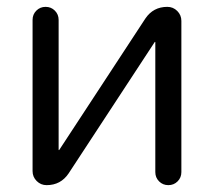

<svg xmlns="http://www.w3.org/2000/svg" viewBox="-20 -540 624 560"><path d="M116 0Q99 0 87 -12Q75 -24 75 -41V-482Q75 -498 86 -509Q97 -520 113 -520Q129 -520 140 -509Q151 -498 151 -482V-103L152 -102L153 -103L404 -486Q427 -520 468 -520Q485 -520 497 -508Q509 -496 509 -479V-38Q509 -22 498 -11Q487 0 471 0Q455 0 444 -11Q433 -22 433 -38V-417L432 -418L431 -417L180 -34Q157 0 116 0Z"/></svg>

Font: Rounded Mplus 1c
Style: Regular
Weight: 400
Version: Version 1.059.20150529